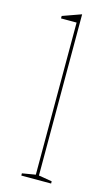

<svg xmlns="http://www.w3.org/2000/svg" viewBox="-117 -790 487 834"><g transform="rotate(15 127.0 -372.5)"><path d="M144 -20 204 -10V0H70V-10L130 -20V-704H60V-715L144 -745Z"/></g></svg>

Font: Kalnia Thin Thin
Style: Regular
Weight: 250
Version: Version 1.105